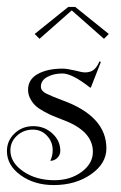

<svg xmlns="http://www.w3.org/2000/svg" viewBox="-31 -457 348 554"><path d="M166 -437H186L283 -359L269 -345L176 -427L83 -345L69 -359ZM64 -83Q37 -83 18 -65.5Q-1 -48 -1 -23Q-1 12 36 37.5Q73 63 126 63Q172 63 204.5 39Q237 15 237 -19Q237 -79 151 -111Q133 -118 122 -122.5Q111 -127 95.5 -135.5Q80 -144 71.5 -152Q63 -160 56.5 -172Q50 -184 50 -198Q50 -228 78 -243.5Q106 -259 150 -259Q162 -259 188 -253Q207 -248 213 -248Q231 -248 240.5 -256.5Q250 -265 256 -280L260 -278L231 -204L228 -205Q177 -245 149 -245Q124 -245 105.5 -235Q87 -225 87 -207Q87 -195 101.5 -187.5Q116 -180 148 -168Q276 -122 276 -29Q276 15 231.5 46Q187 77 124 77Q68 77 28.5 48.5Q-11 20 -11 -21Q-11 -51 11 -72Q33 -93 65 -93Q97 -93 120 -72Q143 -51 143 -22Q143 -10 134.5 -1.5Q126 7 114 7Q121 -7 121 -24Q121 -48 104.5 -65.5Q88 -83 64 -83Z"/></svg>

Font: Kleymissky
Style: Regular
Weight: 500
Italic angle: -8°
Designer: gluk
Foundry: gluk
Version: Version 0.283